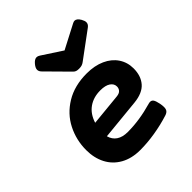

<svg xmlns="http://www.w3.org/2000/svg" viewBox="-192 -839 985 985"><g transform="rotate(-45 300.0 -346.5)"><path d="M192.4 -632.3Q181.6 -643.1 181.6 -654.8Q181.6 -667.5 194.8 -683.6Q210.4 -702.6 225.1 -702.6Q233.9 -702.6 243.2 -696.3L351.6 -625.5L481 -692.9Q489.3 -697.3 495.6 -697.3Q511.2 -697.3 524.9 -673.8Q533.2 -658.7 533.2 -648.9Q533.2 -634.3 519 -624L375 -517.6Q367.2 -511.7 358.9 -509Q350.6 -506.3 338.4 -506.3Q325.7 -506.3 318.6 -509Q311.5 -511.7 305.7 -517.6ZM475.6 -128.9Q486.8 -128.9 493.2 -119.4Q499.5 -109.9 504.4 -85.9Q507.3 -70.8 507.3 -59.6Q507.3 -44.4 501 -36.4Q494.6 -28.3 480.5 -23.9Q427.7 -7.3 372.3 1.7Q316.9 10.7 265.6 10.7Q203.6 10.7 158.9 -14.4Q114.3 -39.6 91.3 -84Q68.4 -128.4 68.4 -185.1Q68.4 -258.3 100.6 -321.5Q132.8 -384.8 196.3 -423.3Q259.8 -461.9 348.6 -461.9Q405.3 -461.9 448 -442.6Q490.7 -423.3 513.9 -388.7Q537.1 -354 537.1 -309.6Q537.1 -255.9 508.1 -222.4Q479 -189 416 -182.6L193.8 -160.6Q201.7 -130.9 224.9 -115.5Q248 -100.1 285.2 -100.1Q370.1 -100.1 463.4 -127Q469.2 -128.9 475.6 -128.9ZM200.2 -252 373 -269Q393.6 -271 402.3 -280.8Q411.1 -290.5 411.1 -304.7Q411.1 -324.7 392.1 -337.9Q373 -351.1 335.9 -351.1Q286.6 -351.1 251.2 -326.2Q215.8 -301.3 200.2 -252Z"/></g></svg>

Font: Courier Prime Sans
Style: Bold Italic
Weight: 700
Italic angle: -10°
Designer: Alan Dague-Greene
Foundry: Quote-Unquote Apps
Version: Version 3.020